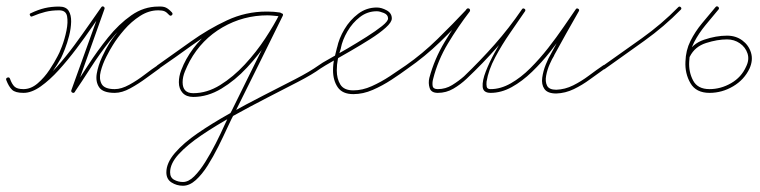

<svg xmlns="http://www.w3.org/2000/svg" viewBox="-26 -291 2430 614"><path d="M78 -239Q72 -236 70 -242Q67 -247 73 -249Q96 -260 117 -265Q138 -270 163 -270Q185 -270 193.5 -256.5Q202 -243 201.5 -221.5Q201 -200 195 -176.5Q189 -153 181.5 -134Q174 -115 169 -105Q158 -85 140 -59Q122 -33 99 -13.5Q76 6 49 6Q26 6 14 -4Q2 -14 -6 -35Q-8 -41 -2 -43Q4 -45 6 -39Q12 -21 19.5 -13.5Q27 -6 49 -6Q73 -6 100.5 -26Q128 -46 156.5 -78Q185 -110 211.5 -146Q238 -182 260.5 -214.5Q283 -247 298 -268Q301 -272 305 -270Q310 -267 308 -262Q285 -196 261 -130Q237 -64 214 2Q212 7 206 4Q200 1 203 -3Q227 -38 256 -83Q285 -128 319.5 -171Q354 -214 394 -242Q434 -270 480 -270Q496 -271 505 -266.5Q514 -262 524 -251Q528 -246 523 -242Q519 -239 515 -243Q507 -252 500 -255Q493 -258 480 -258Q450 -258 422 -240Q394 -222 371.5 -196Q349 -170 335 -147Q326 -133 314 -109.5Q302 -86 296 -62.5Q290 -39 299 -22.5Q308 -6 341 -6Q362 -6 387.5 -20Q413 -34 437 -52.5Q461 -71 478 -82Q478 -82 478 -82Q478 -82 478 -82Q482 -85 486 -80Q489 -76 484 -72Q467 -60 442 -41.5Q417 -23 390.5 -8.5Q364 6 341 6Q303 6 291 -12Q279 -30 283.5 -56Q288 -82 300.5 -109Q313 -136 324 -153Q340 -178 364 -205Q388 -232 418 -251Q448 -270 480 -270Q496 -270 505 -266Q514 -262 524 -251Q528 -246 523 -242Q519 -239 515 -243Q507 -252 500 -255.5Q493 -259 481 -258Q437 -258 398 -230.5Q359 -203 325.5 -160.5Q292 -118 263.5 -73.5Q235 -29 213 3Q210 8 205 5Q201 3 202 -2Q226 -68 249.5 -134Q273 -200 297 -266Q299 -271 304 -268Q310 -265 307 -261Q292 -239 269 -205.5Q246 -172 218.5 -135.5Q191 -99 162 -67Q133 -35 104 -14.5Q75 6 49 6Q23 6 12.5 -4Q2 -14 -6 -35Q-8 -40 -2 -43Q4 -45 6 -39Q12 -22 20.5 -14Q29 -6 49 -6Q73 -6 94.5 -24.5Q116 -43 132.5 -68Q149 -93 158 -111Q163 -119 172 -142.5Q181 -166 186.5 -193Q192 -220 188.5 -239Q185 -258 163 -258Q139 -258 119 -253Q99 -248 78 -239Q78 -239 78 -239Q78 -239 78 -239Z M483 -72Q479 -69 475 -74Q472 -78 477 -82Q528 -118 584 -158Q640 -198 700 -226Q760 -254 826 -254Q837 -254 847.5 -253Q858 -252 869 -251Q875 -250 874 -244Q873 -238 867 -239Q849 -242 830 -242Q752 -242 685.5 -203.5Q619 -165 581 -96Q573 -81 565.5 -63Q558 -45 558 -28Q558 7 592 7Q636 7 678 -19Q720 -45 757 -85Q794 -125 822.5 -168.5Q851 -212 868 -246Q870 -251 876 -248Q881 -246 878 -240Q840 -163 802 -86Q764 -9 725 69Q725 69 725 69Q725 69 725 69Q715 87 701.5 116.5Q688 146 672 178Q656 210 638 238.5Q620 267 600 285Q580 303 559 303Q539 303 522.5 292.5Q506 282 506 260Q506 230 533.5 198Q561 166 607 134.5Q653 103 707.5 72.5Q762 42 817 14Q872 -14 918.5 -38Q965 -62 993 -82Q993 -82 993 -82Q993 -82 993 -82Q997 -85 1001 -80Q1004 -76 999 -72Q973 -53 927.5 -29.5Q882 -6 827.5 22Q773 50 719 80Q665 110 619 141Q573 172 545.5 202Q518 232 518 260Q518 277 531 284Q544 291 559 291Q577 291 595 273Q613 255 630.5 227Q648 199 664 167.5Q680 136 692.5 108Q705 80 715 63Q715 63 715 63Q715 63 715 63Q753 -14 791 -91Q829 -168 868 -246Q870 -251 876 -248Q881 -246 878 -240Q861 -204 831.5 -160Q802 -116 764 -75Q726 -34 682 -7.5Q638 19 592 19Q570 19 558 6Q546 -7 546 -28Q546 -47 553.5 -66.5Q561 -86 570 -102Q610 -173 679 -213.5Q748 -254 830 -254Q850 -254 869 -251Q875 -250 874 -244Q873 -238 867 -239Q857 -240 847 -241Q837 -242 826 -242Q762 -242 702.5 -214Q643 -186 588.5 -146.5Q534 -107 483 -72Q483 -72 483 -72Q483 -72 483 -72Z M999 -72Q995 -69 991 -74Q988 -78 993 -82Q1002 -89 1027.5 -103Q1053 -117 1084.5 -135.5Q1116 -154 1146 -173Q1176 -192 1195.5 -207.5Q1215 -223 1215 -232Q1215 -244 1201.5 -249.5Q1188 -255 1179 -255Q1149 -255 1125 -236.5Q1101 -218 1085 -190.5Q1069 -163 1064 -137Q1064 -137 1064 -137Q1064 -136 1064 -136Q1058 -119 1054.5 -102Q1051 -85 1051 -66Q1051 -39 1062.5 -20.5Q1074 -2 1104 -2Q1133 -2 1163 -15.5Q1193 -29 1221 -47.5Q1249 -66 1272 -82Q1272 -82 1272 -82Q1272 -82 1272 -82Q1276 -85 1280 -80Q1283 -76 1278 -72Q1255 -55 1226 -36Q1197 -17 1166 -3.5Q1135 10 1104 10Q1069 10 1054 -12Q1039 -34 1039 -66Q1039 -86 1043 -103.5Q1047 -121 1052 -140Q1052 -140 1052 -139Q1052 -139 1052 -139Q1058 -168 1075.5 -197.5Q1093 -227 1119.5 -247Q1146 -267 1179 -267Q1194 -267 1210.5 -258Q1227 -249 1227 -232Q1227 -220 1207.5 -202.5Q1188 -185 1158 -166Q1128 -147 1096 -128.5Q1064 -110 1037.5 -95Q1011 -80 999 -72Q999 -72 999 -72Q999 -72 999 -72Z M1270 -74Q1267 -79 1272 -82Q1325 -119 1373.5 -166.5Q1422 -214 1467 -262Q1467 -262 1467 -262Q1467 -262 1467 -262Q1471 -266 1475 -262Q1479 -258 1475 -254Q1431 -205 1382 -157.5Q1333 -110 1278 -72Q1273 -69 1270 -74ZM1466 -262Q1470 -266 1475 -263Q1479 -259 1476 -254Q1439 -206 1406.5 -152Q1374 -98 1359 -38Q1359 -38 1359 -38Q1359 -38 1359 -38Q1359 -38 1359 -38Q1356 -27 1357.5 -16.5Q1359 -6 1374 -6Q1399 -6 1420 -19Q1441 -32 1458 -47Q1458 -47 1458 -47Q1458 -47 1458 -47Q1510 -97 1556 -149Q1602 -201 1643 -261Q1643 -261 1643 -261Q1643 -261 1643 -261Q1646 -266 1651 -263Q1656 -260 1653 -255Q1611 -194 1565 -141.5Q1519 -89 1466 -39Q1466 -39 1466 -39Q1466 -39 1466 -39Q1447 -21 1424 -7.5Q1401 6 1374 6Q1353 6 1348 -9.5Q1343 -25 1347 -42Q1347 -42 1347 -42Q1347 -42 1347 -42Q1347 -42 1347 -42Q1363 -102 1396 -157Q1429 -212 1466 -262Q1466 -262 1466 -262Q1466 -262 1466 -262ZM1643 -261Q1646 -266 1651 -263Q1656 -260 1653 -255Q1632 -224 1605.5 -186Q1579 -148 1557.5 -107.5Q1536 -67 1530 -30Q1529 -21 1530.5 -13.5Q1532 -6 1543 -6Q1575 -6 1607.5 -24.5Q1640 -43 1670 -73Q1700 -103 1727 -137.5Q1754 -172 1776.5 -205Q1799 -238 1815 -261Q1818 -266 1823 -263Q1828 -260 1825 -255Q1808 -230 1785 -196Q1762 -162 1734.5 -127Q1707 -92 1675.5 -61.5Q1644 -31 1610.5 -12.5Q1577 6 1543 6Q1519 6 1517.5 -13.5Q1516 -33 1527.5 -62.5Q1539 -92 1555.5 -122Q1572 -152 1586.5 -174.5Q1601 -197 1604 -202Q1607 -207 1610.5 -212Q1614 -217 1617 -222Q1620 -227 1623 -232Q1626 -237 1630 -241Q1633 -247 1636.5 -251.5Q1640 -256 1643 -261Q1643 -261 1643 -261Q1643 -261 1643 -261ZM1815 -261Q1818 -266 1823 -263Q1828 -260 1825 -255Q1805 -220 1785 -184.5Q1765 -149 1746 -114Q1746 -114 1746 -114Q1746 -113 1746 -113Q1740 -104 1732 -86Q1724 -68 1720.5 -49Q1717 -30 1723.5 -17Q1730 -4 1753 -4Q1781 -5 1807 -18Q1833 -31 1857 -49Q1881 -67 1903 -82Q1907 -85 1911 -80Q1914 -76 1909 -72Q1886 -56 1861 -37.5Q1836 -19 1809 -6Q1782 7 1753 8Q1725 8 1715 -6.5Q1705 -21 1708 -42.5Q1711 -64 1719.5 -85Q1728 -106 1736 -119Q1736 -119 1736 -119Q1736 -119 1736 -119Q1755 -155 1775 -190.5Q1795 -226 1815 -261Q1815 -261 1815 -261Q1815 -261 1815 -261Z M1909 -71Q1905 -67 1901 -72Q1898 -77 1903 -81Q1964 -124 2027 -169Q2090 -214 2143 -268Q2147 -272 2151 -268Q2155 -264 2151 -260Q2098 -206 2034.5 -160.5Q1971 -115 1909 -71Q1909 -71 1909 -71Q1909 -71 1909 -71Z M2271 -269Q2275 -265 2272 -261Q2251 -236 2230 -210.5Q2209 -185 2194 -156.5Q2179 -128 2178 -94Q2178 -94 2178 -94Q2178 -94 2178 -94Q2178 -94 2178 -94Q2178 -94 2178 -94Q2176 -61 2190.5 -33.5Q2205 -6 2243 -6Q2279 -6 2312 -25Q2345 -44 2360 -78Q2371 -100 2364.5 -120Q2358 -140 2340 -152.5Q2322 -165 2299 -165Q2299 -165 2299 -165Q2299 -165 2299 -165Q2299 -165 2299 -165Q2299 -165 2299 -165Q2268 -165 2232 -153.5Q2196 -142 2180 -110Q2180 -110 2180 -110Q2180 -110 2180 -110Q2178 -105 2172 -108Q2167 -110 2170 -116Q2187 -151 2225.5 -164Q2264 -177 2299 -177Q2299 -177 2299 -177Q2299 -177 2299 -177Q2299 -177 2299 -177Q2299 -177 2299 -177Q2327 -177 2347.5 -162Q2368 -147 2375.5 -123Q2383 -99 2371 -72Q2354 -36 2318.5 -15Q2283 6 2243 6Q2200 6 2182 -25Q2164 -56 2166 -94Q2166 -94 2166 -94Q2166 -94 2166 -94Q2166 -94 2166 -94Q2166 -94 2166 -94Q2167 -130 2182 -160Q2197 -190 2219 -216.5Q2241 -243 2262 -268Q2266 -273 2271 -269Z"/></svg>

Font: FRB American Cursive Thin
Style: Italic
Weight: 100
Italic angle: -25°
Version: Version 2.0;Modular Font Editor K font №1